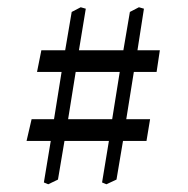

<svg xmlns="http://www.w3.org/2000/svg" viewBox="-20 -545 508 519"><path d="M98.6 -51.8 117.2 -164.1H51.8L65.4 -222.7H126L146.5 -350.6H80.1L91.8 -409.2H156.2L173.8 -512.7L198.2 -525.4L211.9 -521.5L193.4 -409.2H313.5L331.1 -512.7L355.5 -525.4L369.1 -521.5L351.6 -409.2H412.1L403.3 -350.6H341.8L321.3 -222.7H385.7L376 -164.1H312.5L294.9 -59.6L267.6 -46.9L255.9 -51.8L274.4 -164.1H154.3L136.7 -59.6L110.4 -46.9ZM283.2 -222.7 303.7 -350.6H184.6L164.1 -222.7Z"/></svg>

Font: Comprehension Dark
Style: Regular
Weight: 700
Designer: Alfredo Marco Pradil
Foundry: Alfredo Marco Pradil
Version: 1.0